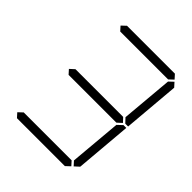

<svg xmlns="http://www.w3.org/2000/svg" viewBox="-262 -1170 1341 1341"><g transform="rotate(45 408.0 -500.0)"><path d="M182 -969 215 -1000H688L716 -969L683 -938H210ZM646 -531 675 -500 641 -469H169L141 -500L175 -531ZM685 -489 688 -492H716L680 -73L646 -42L618 -73L652 -458ZM726 -958 754 -927 718 -508H690L687 -511L659 -541L693 -927ZM634 -31 601 0H128L100 -31L133 -62H606Z"/></g></svg>

Font: DSEG7 Classic
Style: Light Italic
Weight: 300
Italic angle: -5°
Designer: Keshikan(Twitter:@keshinomi_88pro)
Version: Version 0.46